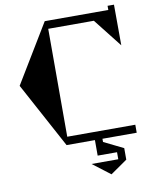

<svg xmlns="http://www.w3.org/2000/svg" viewBox="-107 -878 932 1181"><g transform="rotate(-10 359.5 -287.5)"><path d="M264 -724V-50H689V0H475V20L597 80V152L492 225L382 141H549V97H428V0H251L30 -409L251 -774H648V-800H688L689 -546L549 -724Z"/></g></svg>

Font: Chokokutai
Style: Regular
Weight: 400
Designer: 108号,108go
Foundry: Font Zone 108
Version: Version 1.000; ttfautohint (v1.8.3)